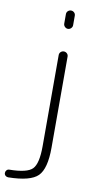

<svg xmlns="http://www.w3.org/2000/svg" viewBox="-112 -796 562 1063"><g transform="rotate(10 169.5 -265.0)"><path d="M15 220Q6 220 -0.5 214Q-7 208 -7 199Q-7 190 -1 183.5Q5 177 14 177Q114 176 143.5 145.5Q173 115 173 17V-495Q173 -506 180.5 -513Q188 -520 198 -520Q208 -520 215.5 -513Q223 -506 223 -495V17Q223 135 181.5 176.5Q140 218 15 220ZM173 -725Q173 -736 180.5 -743Q188 -750 198 -750Q208 -750 215.5 -743Q223 -736 223 -725V-672Q223 -662 215.5 -654.5Q208 -647 198 -647Q188 -647 180.5 -654.5Q173 -662 173 -672Z"/></g></svg>

Font: Rounded Mplus 1c Light
Style: Regular
Weight: 300
Version: Version 1.059.20150529